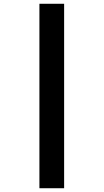

<svg xmlns="http://www.w3.org/2000/svg" viewBox="-20 -780 549 1018"><path d="M189 218V-760H320V218Z"/></svg>

Font: Noto Serif Tibetan Black
Style: Regular
Weight: 900
Version: Version 2.103